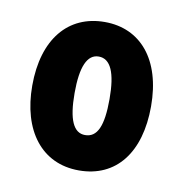

<svg xmlns="http://www.w3.org/2000/svg" viewBox="-52 -772 440 460"><g transform="rotate(10 168.0 -541.5)"><path d="M312 -542C312 -656 255 -722 168 -722C79 -722 23 -655 23 -542C23 -433 77 -361 168 -361C259 -361 312 -430 312 -542ZM126 -542C126 -606 140 -638 168 -638C197 -638 211 -606 211 -542C211 -477 198 -447 168 -447C140 -447 126 -477 126 -542Z"/></g></svg>

Font: Noto Sans Myanmar ExtraCondensed ExtraBold
Style: Regular
Weight: 800
Width: 2
Designer: Monotype Design Team
Foundry: Monotype Imaging Inc.
Version: Version 2.107